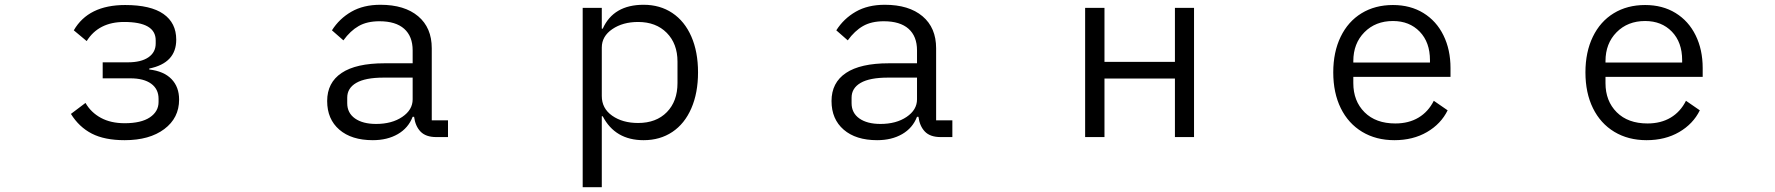

<svg xmlns="http://www.w3.org/2000/svg" viewBox="-20 -574 7432 804"><path d="M277 -97 338 -143Q361 -103 402.5 -80.5Q444 -58 502 -58Q571 -58 607.5 -82.5Q644 -107 644 -147V-160Q644 -201 613 -223.5Q582 -246 526 -246H410V-313H515Q571 -313 601.5 -334Q632 -355 632 -392V-405Q632 -482 500 -482Q393 -482 343 -402L289 -447Q350 -553 504 -553Q611 -553 664.5 -515.5Q718 -478 718 -408Q718 -310 605 -287V-283Q666 -276 698 -243Q730 -210 730 -157Q730 -80 668 -33.5Q606 13 502 13Q418 13 364.5 -14.5Q311 -42 277 -97Z M1350 -151Q1350 -228 1410.5 -268.5Q1471 -309 1590 -309H1708V-363Q1708 -422 1672.5 -453.5Q1637 -485 1569 -485Q1517 -485 1482 -465Q1447 -445 1418 -405L1370 -447Q1401 -496 1451.5 -525Q1502 -554 1573 -554Q1674 -554 1731 -506Q1788 -458 1788 -372V-70H1856V0H1807Q1763 0 1741 -23Q1719 -46 1714 -85H1708Q1690 -38 1646 -12.5Q1602 13 1541 13Q1452 13 1401 -31Q1350 -75 1350 -151ZM1708 -158V-249H1586Q1510 -249 1472 -227Q1434 -205 1434 -165V-142Q1434 -101 1466.5 -78Q1499 -55 1555 -55Q1621 -55 1664.5 -84.5Q1708 -114 1708 -158Z M2420 210V-541H2500V-454H2504Q2549 -554 2675 -554Q2744 -554 2795.5 -519.5Q2847 -485 2875 -421Q2903 -357 2903 -271Q2903 -185 2875 -120.5Q2847 -56 2795.5 -21.5Q2744 13 2675 13Q2556 13 2504 -87H2500V210ZM2817 -226V-316Q2817 -391 2772 -436.5Q2727 -482 2652 -482Q2588 -482 2544 -452Q2500 -422 2500 -375V-172Q2500 -120 2543.5 -89.5Q2587 -59 2652 -59Q2728 -59 2772.5 -104.5Q2817 -150 2817 -226Z M3462 -151Q3462 -228 3522.5 -268.5Q3583 -309 3702 -309H3820V-363Q3820 -422 3784.5 -453.5Q3749 -485 3681 -485Q3629 -485 3594 -465Q3559 -445 3530 -405L3482 -447Q3513 -496 3563.5 -525Q3614 -554 3685 -554Q3786 -554 3843 -506Q3900 -458 3900 -372V-70H3968V0H3919Q3875 0 3853 -23Q3831 -46 3826 -85H3820Q3802 -38 3758 -12.5Q3714 13 3653 13Q3564 13 3513 -31Q3462 -75 3462 -151ZM3820 -158V-249H3698Q3622 -249 3584 -227Q3546 -205 3546 -165V-142Q3546 -101 3578.5 -78Q3611 -55 3667 -55Q3733 -55 3776.5 -84.5Q3820 -114 3820 -158Z M4605 0H4524V-541H4605V-315H4900V-541H4980V0H4900V-245H4605Z M5563 -271Q5563 -356 5594 -420Q5625 -484 5681.5 -518.5Q5738 -553 5813 -553Q5886 -553 5940.5 -519.5Q5995 -486 6024.5 -426Q6054 -366 6054 -289V-252H5647V-226Q5647 -151 5694 -104Q5741 -57 5823 -57Q5879 -57 5920 -81.5Q5961 -106 5984 -152L6042 -112Q6014 -55 5955.5 -21Q5897 13 5819 13Q5742 13 5684 -22Q5626 -57 5594.5 -121Q5563 -185 5563 -271ZM5647 -318V-312H5968V-322Q5968 -397 5925 -441.5Q5882 -486 5813 -486Q5740 -486 5693.5 -439Q5647 -392 5647 -318Z M6619 -271Q6619 -356 6650 -420Q6681 -484 6737.5 -518.5Q6794 -553 6869 -553Q6942 -553 6996.5 -519.5Q7051 -486 7080.5 -426Q7110 -366 7110 -289V-252H6703V-226Q6703 -151 6750 -104Q6797 -57 6879 -57Q6935 -57 6976 -81.5Q7017 -106 7040 -152L7098 -112Q7070 -55 7011.5 -21Q6953 13 6875 13Q6798 13 6740 -22Q6682 -57 6650.5 -121Q6619 -185 6619 -271ZM6703 -318V-312H7024V-322Q7024 -397 6981 -441.5Q6938 -486 6869 -486Q6796 -486 6749.5 -439Q6703 -392 6703 -318Z"/></svg>

Font: PlemolJP
Style: Regular
Weight: 400
Monospace: yes
Version: v2.0.4; ttfautohint (v1.8.4.7-5d5b-dirty) -l 6 -r 45 -G 200 